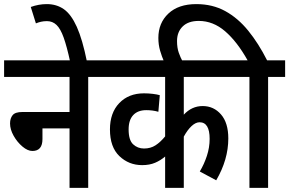

<svg xmlns="http://www.w3.org/2000/svg" viewBox="-20 -916 1410 936"><path d="M0 -622H492V-541H410V0H319V-290H187V-238Q187 -180 138 -180Q115 -180 89.5 -201.5Q64 -223 46.5 -254Q29 -285 29 -314Q29 -339 41.5 -354.5Q54 -370 89 -370H319V-541H0Z M322 -615Q306 -689 290.5 -732.5Q275 -776 255.5 -794.5Q236 -813 209 -813Q193 -813 180 -810Q167 -807 155 -802L130 -882Q169 -896 208 -896Q256 -896 291.5 -871Q327 -846 354.5 -785Q382 -724 404 -615Z M1139 -541H876V-357Q915 -399 968 -399Q1022 -399 1057.5 -358Q1093 -317 1093 -241Q1093 -138 1034 -37L954 -80Q975 -115 988.5 -156Q1002 -197 1002 -239Q1002 -320 953 -320Q934 -320 914 -301.5Q894 -283 876 -250V0H785V-153Q763 -134 736 -122.5Q709 -111 673 -111Q608 -111 562 -155Q516 -199 516 -285Q516 -366 561.5 -413.5Q607 -461 682 -461Q704 -461 724.5 -458.5Q745 -456 759 -452L752 -371Q725 -379 693 -379Q652 -379 629.5 -355Q607 -331 607 -285Q607 -233 629 -212.5Q651 -192 682 -192Q714 -192 738 -207.5Q762 -223 785 -251V-541H480V-622H1139Z M1196 -541H1127V-622H1187Q1136 -713 1077.5 -763.5Q1019 -814 949 -814Q898 -814 870.5 -787Q843 -760 843 -716Q843 -683 851.5 -659Q860 -635 871 -615H780Q769 -640 760.5 -669Q752 -698 752 -731Q752 -804 801 -850Q850 -896 937 -896Q1016 -896 1078 -862Q1140 -828 1190 -766.5Q1240 -705 1282 -622H1370V-541H1287V0H1196Z"/></svg>

Font: Noto Sans Condensed Medium
Style: Italic
Weight: 500
Width: 3
Italic angle: -12°
Designer: Monotype Design Team
Foundry: Monotype Imaging Inc.
Version: Version 2.013; ttfautohint (v1.8.4.7-5d5b)